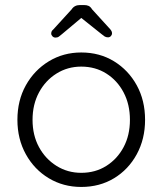

<svg xmlns="http://www.w3.org/2000/svg" viewBox="-20 -731 644 761"><path d="M555 -256Q555 -180 522 -119.5Q489 -59 432 -24.5Q375 10 302 10Q231 10 173.5 -24.5Q116 -59 82.5 -119.5Q49 -180 49 -256Q49 -333 82.5 -393Q116 -453 173.5 -488Q231 -523 302 -523Q375 -523 432 -488Q489 -453 522 -393Q555 -333 555 -256ZM495 -256Q495 -317 470 -364.5Q445 -412 401.5 -439.5Q358 -467 302 -467Q248 -467 204 -439.5Q160 -412 134.5 -364.5Q109 -317 109 -256Q109 -195 134.5 -148Q160 -101 204 -73.5Q248 -46 302 -46Q358 -46 401.5 -73.5Q445 -101 470 -148Q495 -195 495 -256ZM313 -669 226 -596Q219 -590 213.5 -586Q208 -582 200 -582Q193 -582 188 -587Q183 -592 183 -598Q183 -602 184.5 -606Q186 -610 191 -614L264 -694Q275 -711 297 -711H313Q324 -711 331.5 -707.5Q339 -704 345 -694L417 -615Q421 -610 422.5 -606.5Q424 -603 424 -598Q424 -593 419.5 -588Q415 -583 408 -583Q400 -583 394 -587Q388 -591 381 -597L292 -668Z"/></svg>

Font: zvoove
Style: Regular
Weight: 400
Designer: Vernon Adams (Nunito) & Andrew Paglinawan (Quicksand)
Foundry: zvoove
Version: Version 3.006